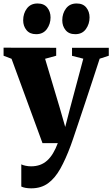

<svg xmlns="http://www.w3.org/2000/svg" viewBox="-27 -800 628 1073"><path d="M147.5 252.5Q129.5 252.5 115.2 249.8Q101 247 92 242.5V118.5Q100.5 123 115.5 126.2Q130.5 129.5 146.5 129.5Q174 129.5 196.2 121.5Q218.5 113.5 236.8 97Q255 80.5 269.5 56.2Q284 32 296 0H210.5L37.5 -471.5L-7 -488.5V-533.5L287 -533V-488.5L225 -471.5L307 -197L337.5 -90.5L364 -193L438.5 -472L375.5 -488V-533H581V-488.5L530 -472Q511.5 -415.5 490.5 -351.2Q469.5 -287 448.8 -225Q428 -163 410.8 -111.5Q393.5 -60 382.2 -26.5Q371 7 368.5 12.5Q340 89.5 310 143Q280 196.5 241.2 224.5Q202.5 252.5 147.5 252.5ZM174.5 -609Q139.5 -609 121 -631.8Q102.5 -654.5 102.5 -686.5Q102.5 -725 123.5 -752.8Q144.5 -780.5 182.5 -780.5H183.5Q218.5 -780.5 237 -757.8Q255.5 -735 255.5 -702.5Q255.5 -666 234.8 -637.5Q214 -609 175.5 -609ZM393 -609Q358 -609 339.5 -631.8Q321 -654.5 321 -686.5Q321 -725 342 -752.8Q363 -780.5 401 -780.5H402Q437 -780.5 455.2 -757.8Q473.5 -735 473.5 -702.5Q473.5 -666 453 -637.5Q432.5 -609 394 -609Z"/></svg>

Font: Merriweather 72pt Black
Style: Regular
Weight: 900
Version: Version 2.100